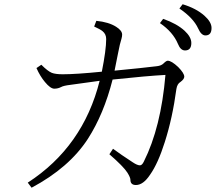

<svg xmlns="http://www.w3.org/2000/svg" viewBox="-20 -876 1040 905"><path d="M460 -538.1Q480.5 -641.1 480.5 -691.9Q480.5 -715.3 463.4 -729Q453.1 -737.8 423.8 -751L434.1 -777.8Q492.7 -772 527.8 -749.5Q555.7 -731.9 555.7 -712.9Q555.7 -704.6 552.7 -693.8Q545.4 -672.4 535.6 -621.1Q527.8 -580.1 520 -543Q652.3 -555.7 719.7 -564Q740.2 -566.4 750.5 -576.7Q763.7 -589.8 770.5 -589.8Q788.1 -589.8 819.8 -560.1Q848.6 -530.8 848.6 -514.6Q848.6 -502.9 830.6 -489.7Q815.4 -481 811.5 -457Q793 -319.3 756.8 -206.5Q725.1 -106 687.5 -52.7Q655.3 -3.9 620.6 -3.9Q594.7 -3.9 594.7 -28.8Q594.7 -39.1 580.6 -62Q562.5 -90.8 495.6 -148.9L512.7 -174.8Q550.3 -147 606 -110.8Q627 -96.7 639.6 -96.7Q649.4 -96.7 657.7 -113.8Q738.8 -275.4 759.8 -522.9Q671.9 -518.1 510.7 -501Q469.2 -337.9 394 -221.2Q306.2 -85.9 128.9 8.8L110.8 -15.1Q371.6 -184.1 449.7 -495.1Q359.9 -482.4 312 -476.1Q279.3 -472.2 268.1 -465.8Q253.4 -458 235.8 -458Q217.8 -458 191.9 -489.3Q168.9 -516.6 151.9 -555.2L174.8 -570.8Q205.1 -540.5 224.1 -532.7Q241.7 -525.9 275.9 -525.9Q337.9 -525.9 460 -538.1ZM749 -787.1Q813.5 -764.6 850.1 -731Q881.8 -701.7 881.8 -673.3Q881.8 -638.2 852.1 -638.2Q831.1 -638.2 818.8 -668.9Q795.4 -725.1 733.9 -767.1ZM840.8 -856Q904.3 -836.9 943.8 -801.8Q977.1 -772 977.1 -744.1Q977.1 -709 948.2 -709Q928.7 -709 914.1 -741.7Q891.6 -791 825.7 -835.9Z"/></svg>

Font: I.MingCP
Style: Regular
Weight: 400
Designer: I.Font Project
Version: Version 8.000; Sep 06, 2022